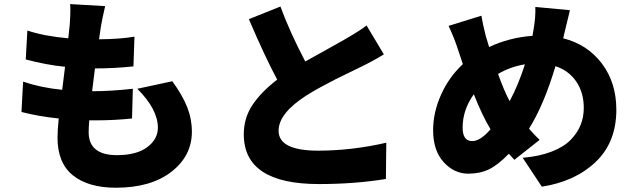

<svg xmlns="http://www.w3.org/2000/svg" viewBox="-20 -836 3040 921"><path d="M638.7 -410.2 806.6 -446.3Q855.5 -378.9 877.9 -322.3Q900.4 -265.6 900.4 -204.1Q900.4 -87.9 801.8 -11.7Q703.1 64.5 536.1 64.5Q404.3 64.5 330.1 5.4Q255.9 -53.7 255.9 -175.8Q255.9 -210.9 261.7 -267.6Q167 -277.3 83 -298.8L90.8 -444.3Q177.7 -415 278.3 -405.3L292 -515.6Q203.1 -524.4 103.5 -550.8L111.3 -689.5Q193.4 -662.1 307.6 -652.3Q313.5 -706.1 314.5 -717.8Q319.3 -784.2 316.4 -816.4L484.4 -806.6Q470.7 -748 463.9 -708Q461.9 -695.3 455.1 -647.5Q557.6 -648.4 625 -660.2L620.1 -517.6Q529.3 -507.8 435.5 -507.8Q426.8 -439.5 421.9 -398.4H422.9Q511.7 -398.4 617.2 -410.2L613.3 -267.6Q525.4 -258.8 449.2 -258.8H408.2Q405.3 -223.6 405.3 -202.1Q405.3 -91.8 541 -91.8Q634.8 -91.8 686 -129.9Q737.3 -168 737.3 -223.6Q737.3 -311.5 638.7 -410.2Z M1738.3 -713.9 1821.3 -575.2Q1770.5 -543.9 1710 -514.6Q1699.2 -508.8 1658.2 -489.3Q1617.2 -469.7 1588.4 -455.1Q1559.6 -440.4 1519 -418.5Q1478.5 -396.5 1448.2 -377Q1316.4 -292 1316.4 -209Q1316.4 -113.3 1505.9 -113.3Q1667 -113.3 1833 -151.4L1831.1 22.5Q1681.6 46.9 1509.8 46.9Q1149.4 46.9 1149.4 -191.4Q1149.4 -270.5 1191.4 -333Q1233.4 -395.5 1309.6 -454.1Q1251 -563.5 1173.8 -744.1L1325.2 -804.7Q1369.1 -684.6 1444.3 -541Q1480.5 -561.5 1546.9 -598.1Q1613.3 -634.8 1634.8 -647.5Q1713.9 -693.4 1738.3 -713.9Z M2245.1 -159.2Q2284.2 -159.2 2333 -215.8Q2293 -282.2 2252.9 -383.8Q2199.2 -309.6 2199.2 -223.6Q2199.2 -159.2 2245.1 -159.2ZM2498 -527.3Q2429.7 -516.6 2369.1 -481.4Q2397.5 -401.4 2424.8 -350.6Q2466.8 -429.7 2498 -527.3ZM2686.5 -673.8 2681.6 -652.3Q2797.9 -623 2867.2 -531.2Q2936.5 -439.5 2936.5 -309.6Q2936.5 -154.3 2838.4 -60.1Q2740.2 34.2 2579.1 59.6L2487.3 -79.1Q2567.4 -85.9 2626.5 -108.9Q2685.5 -131.8 2718.3 -166Q2751 -200.2 2765.6 -237.8Q2780.3 -275.4 2780.3 -318.4Q2780.3 -391.6 2744.6 -444.3Q2709 -497.1 2644.5 -518.6Q2588.9 -332 2517.6 -218.8Q2542 -190.4 2568.4 -165L2447.3 -69.3L2420.9 -98.6Q2369.1 -44.9 2325.7 -23.9Q2282.2 -2.9 2226.6 -2.9Q2158.2 -2.9 2107.9 -58.6Q2057.6 -114.3 2057.6 -210.9Q2057.6 -296.9 2095.7 -381.8Q2133.8 -466.8 2200.2 -528.3Q2197.3 -539.1 2188.5 -563.5Q2179.7 -587.9 2175.8 -601.6Q2161.1 -648.4 2131.8 -711.9L2289.1 -760.7Q2295.9 -719.7 2310.5 -662.1Q2312.5 -656.2 2317.9 -638.2Q2323.2 -620.1 2326.2 -610.4Q2423.8 -656.2 2534.2 -664.1Q2538.1 -687.5 2540 -698.2Q2549.8 -754.9 2547.9 -802.7L2713.9 -787.1Z"/></svg>

Font: Gen Shin Gothic Heavy
Style: Bold
Weight: 900
Designer: [Source Han Sans]
Ryoko NISHIZUKA  (kana & ideographs); Paul D. Hunt (Latin, Greek & Cyrillic); Wenlong ZHANG  (bopomofo
Version: Version 1.002.20150607